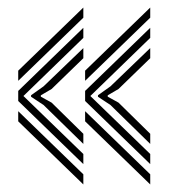

<svg xmlns="http://www.w3.org/2000/svg" viewBox="-20 -568 476 508"><path d="M28.2 -354.2V-381L200.5 -548V-521.2ZM200.5 -133.8 28.2 -300.8V-327.5L200.5 -494.5V-467.8L42 -314L200.5 -160.5ZM200.5 -187.2 95.2 -290.2 62.2 -312V-316L95.2 -339.5L200.5 -440.8V-414L116.5 -332.5L88 -315.8V-312.2L116.5 -296.5L200.5 -214ZM200.5 -80 28.2 -247V-273.8L200.5 -106.8ZM205.2 -354.2V-381L377.5 -548V-521.2ZM377.5 -133.8 205.2 -300.8V-327.5L377.5 -494.5V-467.8L219 -314L377.5 -160.5ZM377.5 -187.2 272.2 -290.2 239.2 -312V-316L272.2 -339.5L377.5 -440.8V-414L293.5 -332.5L265 -315.8V-312.2L293.5 -296.5L377.5 -214ZM377.5 -80 205.2 -247V-273.8L377.5 -106.8Z"/></svg>

Font: Big Shoulders Inline Text ExtraBold
Style: Regular
Weight: 800
Designer: Patric King
Foundry: XO Type Co
Version: Version 1.000